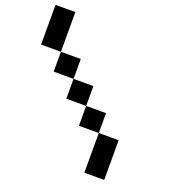

<svg xmlns="http://www.w3.org/2000/svg" viewBox="-139 -894 944 1010"><g transform="rotate(20 333.5 -389.0)"><path d="M444.4 0V-222.2H555.6V0ZM0 -555.6V-777.8H111.1V-555.6ZM333.3 -222.2V-333.3H444.4V-222.2ZM222.2 -333.3V-444.4H333.3V-333.3ZM111.1 -444.4V-555.6H222.2V-444.4Z"/></g></svg>

Font: Pixeloid Mono
Style: Regular
Weight: 400
Monospace: yes
Designer: GGBotNet
Foundry: GGBotNet
Version: 0.5